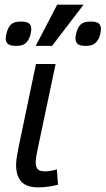

<svg xmlns="http://www.w3.org/2000/svg" viewBox="-20 -786 452 821"><path d="M228 3.9Q221.7 5.9 211.9 7.8Q202.1 9.8 190.7 11.5Q179.2 13.2 167 14.2Q154.8 15.1 143.1 15.1Q92.3 15.1 70.6 -10Q48.8 -35.2 48.8 -80.1Q48.8 -95.7 51.8 -114.3Q54.7 -132.8 59.1 -154.8L133.8 -512.2H217.8L141.1 -148.9Q137.2 -130.9 135 -116.7Q132.8 -102.5 132.8 -91.8Q132.8 -70.8 141.8 -62Q150.9 -53.2 172.9 -53.2Q184.1 -53.2 198.2 -55.7Q212.4 -58.1 223.1 -62ZM337.4 -766.1 202.6 -589.8H132.8L224.6 -766.1ZM113.8 -661.1Q113.8 -656.7 112.8 -650.6Q111.8 -644.5 110.4 -638.4Q108.9 -632.3 106.7 -627Q104.5 -621.6 102.5 -618.2Q94.2 -602.5 82 -596.2Q69.8 -589.8 48.8 -589.8Q22.9 -589.8 13.7 -598.4Q4.4 -606.9 4.4 -622.1Q4.4 -625 5.1 -630.1Q5.9 -635.3 7.3 -641.1Q8.8 -647 10.5 -652.8Q12.2 -658.7 14.6 -663.1Q21.5 -678.7 33.9 -686.3Q46.4 -693.8 69.8 -693.8Q94.7 -693.8 104.2 -685.8Q113.8 -677.7 113.8 -661.1ZM411.6 -661.1Q411.6 -656.7 410.6 -650.6Q409.7 -644.5 408.2 -638.4Q406.7 -632.3 404.8 -627Q402.8 -621.6 400.4 -618.2Q391.6 -603 379.6 -596.4Q367.7 -589.8 346.7 -589.8Q320.8 -589.8 311.8 -598.4Q302.7 -606.9 302.7 -622.1Q302.7 -625 303.5 -630.1Q304.2 -635.3 305.4 -641.1Q306.6 -647 308.3 -652.8Q310.1 -658.7 312.5 -663.1Q319.3 -678.7 331.8 -686.3Q344.2 -693.8 367.7 -693.8Q392.6 -693.8 402.1 -685.8Q411.6 -677.7 411.6 -661.1Z"/></svg>

Font: Lorenzo Sans
Style: Italic
Weight: 400
Italic angle: -12°
Foundry: Intel Corporation
Version: Version 1.00; ttfautohint (v1.5)